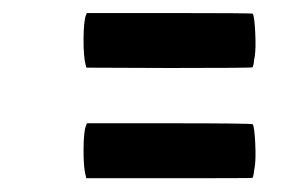

<svg xmlns="http://www.w3.org/2000/svg" viewBox="-20 -403 456 290"><path d="M109.9 -213.4 111.3 -216.8H235.8Q360.4 -216.8 361.8 -215.3Q364.3 -210.9 365.5 -186.8Q366.7 -162.6 364.7 -150.4Q364.3 -148.9 363.8 -145.5Q363.3 -142.1 363.3 -141.1Q362.3 -135.3 361.3 -134.3Q360.8 -133.8 235.4 -133.8H110.4L109.4 -137.7Q106 -150.4 106.2 -177.5Q106.4 -204.6 109.9 -213.4ZM109.9 -380.4 111.3 -383.3H235.8Q360.8 -383.3 361.8 -382.3Q364.3 -377.9 365.5 -353.8Q366.7 -329.6 364.7 -317.4Q364.3 -315.9 363.8 -312.3Q363.3 -308.6 363.3 -307.6Q362.3 -302.2 361.3 -301.3Q360.4 -300.3 235.4 -300.3L110.4 -300.8L109.4 -304.7Q106 -317.4 106.2 -344.5Q106.4 -371.6 109.9 -380.4Z"/></svg>

Font: VT323
Style: Regular
Weight: 400
Monospace: yes
Version: Version 001.002